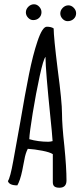

<svg xmlns="http://www.w3.org/2000/svg" viewBox="-20 -878 390 898"><path d="M227 -26V-157Q214 -166 178 -173Q142 -180 110 -182Q99 -161 94 -131L90 -111Q89 -104 84 -80Q79 -56 73 -38.5Q67 -21 61 -11Q23 -11 17 -31Q28 -47 42 -125L75 -308Q97 -438 115.5 -530Q134 -622 155 -684Q178 -753 199 -753Q220 -753 231 -745Q231 -705 250 -552Q270 -402 270 -347Q270 -294 281 -195Q291 -94 291 -34Q291 0 258 0Q242 0 234.5 -6Q227 -12 227 -26ZM226 -218Q223 -262 216 -327Q193 -553 193 -604V-612Q183 -602 165.5 -521.5Q148 -441 133 -349Q118 -257 117 -227Q159 -215 206 -215Q214 -215 226 -218ZM101 -820Q101 -835 112.5 -846.5Q124 -858 139 -858Q153 -858 163.5 -846.5Q174 -835 174 -821Q174 -805 163 -794.5Q152 -784 135 -784Q122 -784 111.5 -795Q101 -806 101 -820ZM262 -815Q262 -830 273.5 -841.5Q285 -853 300 -853Q314 -853 325 -841.5Q336 -830 336 -816Q336 -800 324.5 -789.5Q313 -779 296 -779Q283 -779 272.5 -790Q262 -801 262 -815Z"/></svg>

Font: Amatic SC
Style: Bold
Weight: 700
Designer: Multiple Designers
Foundry: Vernon Adams
Version: Version 2.505